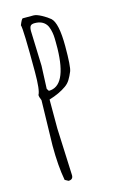

<svg xmlns="http://www.w3.org/2000/svg" viewBox="-107 -698 469 764"><g transform="rotate(-15 127.5 -316.0)"><path d="M87.9 -192.9 96.2 2Q96.2 20 77.1 20L63 12.2Q51.8 -47.9 51.8 -131.8L56.2 -317.9Q49.8 -332.5 49.8 -340.8Q60.1 -357.9 60.1 -433.1Q60.1 -611.3 54.2 -627Q64 -651.9 68.8 -651.9H112.8Q125 -651.9 145.3 -640.9Q165.5 -629.9 178.2 -619.1Q203.1 -596.2 203.1 -501Q203.1 -416.5 195.8 -398.7Q188.5 -380.9 180.2 -367.4Q171.9 -354 159.2 -345.2Q131.3 -325.2 87.9 -312ZM86.9 -594.2 91.8 -450.2 87.9 -356 94.2 -346.2Q167.5 -346.2 170.9 -500Q170.9 -510.7 170.9 -526.9Q170.9 -543 169.9 -554.2Q168.9 -565.4 165.3 -579.1Q161.6 -592.8 155.3 -601.1Q140.1 -621.1 108.9 -621.1Q95.7 -621.1 91.3 -614.7Q86.9 -608.4 86.9 -594.2Z"/></g></svg>

Font: Amatic SC
Style: Regular
Weight: 400
Version: Version 1.004